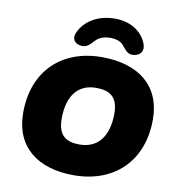

<svg xmlns="http://www.w3.org/2000/svg" viewBox="-97 -999 1014 1099"><g transform="rotate(10 410.0 -450.0)"><path d="M404 12C635 12 796 -134 796 -380C796 -580 657 -682 448 -682C218 -682 58 -537 58 -291C58 -91 196 12 404 12ZM407 -167C329 -167 281 -197 281 -295C281 -431 342 -503 445 -503C523 -503 573 -474 573 -376C573 -240 510 -167 407 -167ZM314 -726C350 -721 365 -739 392 -768C411 -789 442 -799 476 -799C509 -799 537 -789 552 -771C578 -740 590 -721 626 -726C661 -731 683 -757 668 -798C643 -866 575 -912 483 -912C386 -912 310 -867 277 -795C260 -758 279 -731 314 -726Z"/></g></svg>

Font: SN Pro Black
Style: Italic
Weight: 900
Italic angle: -9°
Designer: Tobias Whetton
Foundry: Supernotes
Version: Version 1.001;Glyphs 3.2 (3249)